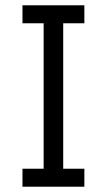

<svg xmlns="http://www.w3.org/2000/svg" viewBox="-20 -706 404 726"><path d="M299 -618H219V-68H299V0H65V-68H145V-618H65V-686H299Z"/></svg>

Font: Chivo Light
Style: Regular
Weight: 300
Designer: Hector Gatti
Foundry: Omnibus-Type
Version: Version 1.007